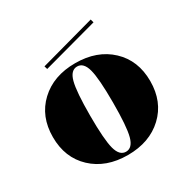

<svg xmlns="http://www.w3.org/2000/svg" viewBox="-148 -761 883 902"><g transform="rotate(-30 294.0 -309.5)"><path d="M485 -58.5Q412 10 294 10Q176 10 103 -58.5Q30 -127 30 -239Q30 -351 103 -419.5Q176 -488 294 -488Q412 -488 485 -419.5Q558 -351 558 -239Q558 -127 485 -58.5ZM342.5 -58.5Q356 -109 356 -239Q356 -369 342.5 -419.5Q329 -470 294 -470Q259 -470 245.5 -419.5Q232 -369 232 -239Q232 -109 245.5 -58.5Q259 -8 294 -8Q329 -8 342.5 -58.5ZM460 -629 465 -611 167 -530 162 -547Z"/></g></svg>

Font: Elsie Swash Caps Black
Style: Regular
Weight: 900
Designer: Alejandro Inler
Foundry: Alejandro Inler
Version: 1.003